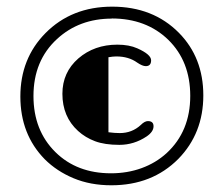

<svg xmlns="http://www.w3.org/2000/svg" viewBox="-20 -775 676 580"><path d="M316.4 -215.3Q252.9 -215.3 202.1 -236.6Q151.4 -257.8 115.2 -293.9Q41.5 -369.1 41.5 -483.4Q41.5 -598.1 117.2 -674.8Q196.3 -754.9 318.8 -754.9Q442.4 -754.9 520.5 -675.8Q594.2 -601.1 594.2 -486.8Q594.2 -372.1 518.6 -294.9Q439.5 -215.3 316.4 -215.3ZM315.4 -251.5Q364.7 -251.5 407.7 -267.1Q450.7 -282.7 483.4 -312.5Q554.7 -378.4 554.7 -485.4Q554.7 -589.8 488.3 -654.8Q421.9 -719.2 317.4 -719.2L317.9 -718.8Q219.2 -718.8 152.3 -657.2Q81.1 -591.8 81.1 -484.9Q81.1 -380.9 147.5 -315.4Q212.4 -251.5 315.4 -251.5ZM426.8 -409.2Q443.8 -409.2 443.8 -393.6Q443.8 -377 422.9 -362.8Q384.8 -337.4 340.6 -337.4Q296.4 -337.4 267.1 -348.4Q237.8 -359.4 215.8 -379.4Q168.5 -422.4 168.5 -491.7Q168.5 -556.6 216.8 -598.6Q265.1 -640.1 334.5 -640.1Q370.1 -640.1 395 -628.9Q436.5 -610.4 436.5 -592.8Q436.5 -575.2 420.4 -575.2Q410.2 -575.2 394.5 -585.9Q368.7 -604.5 331.5 -604.5Q321.3 -604.5 307.6 -602.1V-375.5Q326.2 -373 341.8 -373Q378.9 -373 405.3 -397.5Q417 -409.2 426.8 -409.2Z"/></svg>

Font: Limelight
Style: Regular
Weight: 400
Designer: Nicole Fally
Foundry: Nicole Fally
Version: Version 1.002